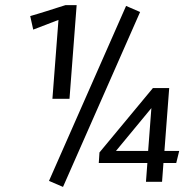

<svg xmlns="http://www.w3.org/2000/svg" viewBox="-20 -712 726 752"><path d="M185.3 -325 209 -634 110.1 -596 98.3 -649.2Q110.3 -652.5 127 -657.5Q143.6 -662.5 162.8 -668.5Q182 -674.5 201.3 -680.8Q220.6 -687 236.8 -692H280.2L252.2 -325ZM171.9 -3.5 473.8 -688.8 528.7 -665 226.8 20.1ZM551.7 0 557.2 -73.7H366.9L369.6 -114.9L578.8 -367H642.7L624 -120.8H681.9L670.3 -73.7H620.2L614.7 0ZM434.2 -120.8H560.2L572.9 -288.6Z"/></svg>

Font: Ancizar Sans Thin
Style: Italic
Weight: 100
Italic angle: -4°
Designer: Cesar Puertas, Viviana Monsalve, Julian Moncada, Julian Prieto, Jose Castro, Mariel Hernandez, Felipe Aragon, Sara Alarc
Version: Version 8.100